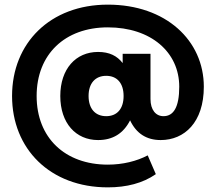

<svg xmlns="http://www.w3.org/2000/svg" viewBox="-20 -698 931 828"><path d="M403 -94C466 -94 512 -122 541 -179C568 -122 612 -94 673 -94C775 -94 859 -170 859 -324C859 -523 696 -678 445 -678C196 -678 32 -512 32 -284C32 -56 196 110 445 110C526 110 596 92 652 53L617 -28C570 -3 509 12 445 12C260 12 138 -104 138 -284C138 -464 260 -580 445 -580C631 -580 753 -473 753 -324C753 -235 728 -197 685 -197C652 -197 629 -224 629 -271V-466H509V-426C485 -457 452 -474 403 -474C307 -474 240 -401 240 -284C240 -167 307 -94 403 -94ZM438 -197C391 -197 362 -229 362 -284C362 -339 391 -371 438 -371C485 -371 513 -339 513 -284C513 -229 485 -197 438 -197Z"/></svg>

Font: Gantari ExtraBold
Style: Regular
Weight: 800
Designer: Anugrah Pasau
Foundry: Lafontype
Version: Version 1.000